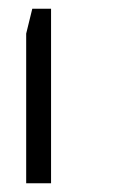

<svg xmlns="http://www.w3.org/2000/svg" viewBox="-20 -720 287 440"><path d="M54 -700H97V-300H40V-643Z"/></svg>

Font: Skate blade
Style: Regular
Weight: 400
Italic angle: -7°
Designer: Valerio Brotto (Silverblur_type)
Version: Version 2.001